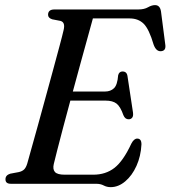

<svg xmlns="http://www.w3.org/2000/svg" viewBox="-20 -738 684 771"><path d="M366 0H23.5Q1.5 0 2 -18.5Q2 -34.5 21 -40.5L55.5 -47Q69 -50 76.8 -57.5Q84.5 -65 89.5 -81.5Q94.5 -100 105.8 -140Q117 -180 131.8 -233Q146.5 -286 162.2 -343.8Q178 -401.5 192.8 -455.8Q207.5 -510 219 -552.8Q230.5 -595.5 235.5 -617.5Q243 -648.5 223 -654L189.5 -660.5Q173 -666 173 -678.5Q173 -700 198.5 -700H535Q559 -700 574.2 -708.8Q589.5 -717.5 602.5 -717.5Q622.5 -717.5 626.5 -692L643.5 -560.5Q648 -534.5 627.5 -532.5Q607.5 -530 597 -558.5Q578.5 -621.5 556.8 -642.8Q535 -664 501 -664H353Q345.5 -637 332.8 -590.5Q320 -544 304.2 -487Q288.5 -430 272.5 -370.5H402Q424 -370.5 437.8 -383.8Q451.5 -397 454.5 -436Q458.5 -451 472 -451Q489.5 -451 492 -432L514 -286.5Q516 -272 510.8 -265.5Q505.5 -259 497 -259Q482.5 -258.5 475.5 -275.5Q463.5 -310 448 -322Q432.5 -334 403.5 -334H262.5Q247 -276.5 233.2 -224.8Q219.5 -173 209.8 -134.8Q200 -96.5 196 -79.5Q191 -58.5 200.5 -47.5Q210 -36.5 240 -36.5H354.5Q404.5 -36.5 439.8 -64Q475 -91.5 507.5 -161.5Q518 -181.5 531 -181.5Q548.5 -181.5 548 -157.5Q545.5 -110.5 528 -71.8Q510.5 -33 483 -9.8Q455.5 13.5 424.5 13.5Q409 13.5 396.5 6.8Q384 0 366 0Z"/></svg>

Font: Fraunces 72pt Soft
Style: Italic
Weight: 400
Italic angle: -16°
Version: Version 1.000;[b76b70a41]